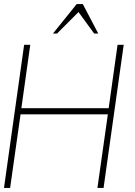

<svg xmlns="http://www.w3.org/2000/svg" viewBox="-30 -919 658 939"><path d="M545 -700H575L476.5 0H446.5L497.5 -360H70.5L19.5 0H-10.5L88 -700H118L74.5 -390H501.5ZM375 -899 450.5 -755H430.5L354 -860L249 -755H229L345 -899Z"/></svg>

Font: Urbanist Thin
Style: Italic
Weight: 100
Italic angle: -8°
Designer: Corey Hu
Foundry: Corey Hu
Version: Version 1.321; ttfautohint (v1.8.4.7-5d5b)